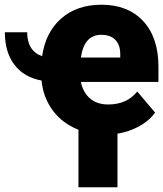

<svg xmlns="http://www.w3.org/2000/svg" viewBox="-61 -558 688 810"><path d="M384.8 9.8Q310.5 9.8 251.2 -18.8Q191.9 -47.4 156.2 -99.6Q120.6 -151.9 114.3 -218.3Q40 -231.9 -0.2 -284.9Q-40.5 -337.9 -40.5 -421.9H53.7Q53.7 -343.3 116.7 -320.8Q131.3 -422.4 197.5 -480.2Q263.7 -538.1 367.2 -538.1Q478.5 -538.1 543 -469Q607.4 -399.9 607.4 -276.4V-212.4H280.3Q289.1 -168 318.8 -142.6Q348.6 -117.2 395.5 -117.2Q474.1 -117.2 518.1 -171.9L593.3 -83Q562.5 -40.5 506.1 -15.4Q449.7 9.8 384.8 9.8ZM366.2 -411.1Q293.9 -411.1 280.3 -315.4H446.3V-328.1Q446.8 -367.7 426 -389.4Q405.3 -411.1 366.2 -411.1ZM434.6 231.9H270V-50.8H434.6Z"/></svg>

Font: Roboto Black
Style: Regular
Weight: 900
Designer: Google
Version: Version 2.134; 2016